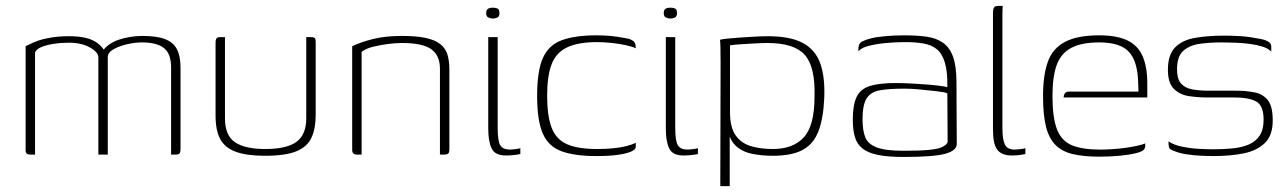

<svg xmlns="http://www.w3.org/2000/svg" viewBox="-20 -525 4372 652"><path d="M85 0Q74 0 70.5 -3.5Q67 -7 67 -17V-368Q72 -370 82.5 -375.5Q93 -381 110 -387Q127 -393 153.5 -397.5Q180 -402 216 -402Q247 -402 270.5 -396.5Q294 -391 310.5 -379Q327 -367 337 -349H327Q335 -362 349 -372.5Q363 -383 381.5 -389.5Q400 -396 421.5 -399.5Q443 -403 463 -403Q513 -403 541 -392Q569 -381 581 -357.5Q593 -334 593 -296V-17Q593 -8 589.5 -4Q586 0 577 0H561Q561 -74 561 -148Q561 -222 561 -296Q561 -343 536.5 -362Q512 -381 462 -381Q439 -381 412.5 -375Q386 -369 366 -358Q346 -347 346 -331V0H314V-330Q314 -348 285 -364Q256 -380 214 -380Q187 -380 161.5 -376Q136 -372 119 -364.5Q102 -357 99 -346V0Z M744 -399V-123Q744 -65 778 -42Q812 -19 880 -19Q954 -19 987 -43.5Q1020 -68 1020 -123V-399Q1021 -399 1023 -399Q1025 -399 1027.5 -399Q1030 -399 1032 -399Q1034 -399 1035 -399Q1043 -399 1046.5 -397.5Q1050 -396 1051 -392Q1052 -388 1052 -379V-134Q1052 -89 1038 -58Q1024 -27 987 -11.5Q950 4 880 4Q818 4 781 -9.5Q744 -23 728 -52.5Q712 -82 712 -132V-379Q712 -391 715.5 -395Q719 -399 728 -399Q732 -399 736 -399Q740 -399 744 -399Z M1192 0Q1176 0 1176 -16V-368Q1205 -382 1246.5 -392.5Q1288 -403 1345 -403Q1395 -403 1426.5 -396Q1458 -389 1475.5 -375Q1493 -361 1499.5 -339.5Q1506 -318 1506 -289V-17Q1506 -12 1504.5 -7.5Q1503 -3 1498.5 -1.5Q1494 0 1488 0H1474V-292Q1474 -336 1445 -357.5Q1416 -379 1345 -379Q1323 -379 1296.5 -375.5Q1270 -372 1246 -366Q1222 -360 1208 -349V0Z M1698 3Q1661 3 1649.5 -21Q1638 -45 1638 -88V-399H1670V-91Q1670 -46 1679 -31.5Q1688 -17 1712 -17Q1717 -17 1730 -18.5Q1743 -20 1747 -22V-2Q1744 -1 1737 0Q1730 1 1720 2Q1710 3 1698 3ZM1654 -462Q1646 -462 1638.5 -465.5Q1631 -469 1631 -480Q1631 -492 1637.5 -495.5Q1644 -499 1653 -499Q1663 -499 1669.5 -496Q1676 -493 1676 -480Q1676 -469 1669 -465.5Q1662 -462 1654 -462Z M2005 5Q1933 5 1888 -11Q1843 -27 1823.5 -71Q1804 -115 1804 -199Q1804 -284 1823.5 -328Q1843 -372 1888 -388.5Q1933 -405 2005 -405Q2031 -405 2053 -403Q2075 -401 2101 -396Q2116 -394 2124.5 -389.5Q2133 -385 2136 -379Q2139 -373 2139 -361Q2127 -367 2103.5 -372Q2080 -377 2054 -379.5Q2028 -382 2008 -382Q1944 -382 1906.5 -364.5Q1869 -347 1853.5 -307.5Q1838 -268 1838 -200Q1838 -132 1853 -92Q1868 -52 1905 -35.5Q1942 -19 2008 -19Q2038 -19 2063 -21.5Q2088 -24 2107.5 -29Q2127 -34 2139 -40V-27Q2139 -17 2122.5 -10Q2106 -3 2076.5 1Q2047 5 2005 5Z M2301 3Q2264 3 2252.5 -21Q2241 -45 2241 -88V-399H2273V-91Q2273 -46 2282 -31.5Q2291 -17 2315 -17Q2320 -17 2333 -18.5Q2346 -20 2350 -22V-2Q2347 -1 2340 0Q2333 1 2323 2Q2313 3 2301 3ZM2257 -462Q2249 -462 2241.5 -465.5Q2234 -469 2234 -480Q2234 -492 2240.5 -495.5Q2247 -499 2256 -499Q2266 -499 2272.5 -496Q2279 -493 2279 -480Q2279 -469 2272 -465.5Q2265 -462 2257 -462Z M2426 107 2427 -312Q2427 -341 2426.5 -362.5Q2426 -384 2425 -390Q2432 -392 2450.5 -394Q2469 -396 2492.5 -397.5Q2516 -399 2541.5 -400.5Q2567 -402 2588 -402Q2663 -402 2705.5 -379.5Q2748 -357 2765 -311Q2782 -265 2779 -192Q2776 -122 2759 -78.5Q2742 -35 2705 -15.5Q2668 4 2605 4Q2566 4 2532.5 -3Q2499 -10 2477 -31.5Q2455 -53 2451 -94L2458 -106V107ZM2605 -19Q2673 -19 2709.5 -58.5Q2746 -98 2746 -197Q2749 -298 2713 -338.5Q2677 -379 2586 -379Q2569 -379 2542.5 -377.5Q2516 -376 2492.5 -374.5Q2469 -373 2459 -371V-144Q2459 -94 2477 -67Q2495 -40 2527.5 -29.5Q2560 -19 2605 -19Z M3048 8Q2995 8 2961 1Q2927 -6 2908.5 -21Q2890 -36 2883 -60Q2876 -84 2876 -118Q2876 -169 2889 -196Q2902 -223 2934 -233Q2966 -243 3021 -243Q3046 -243 3074 -241.5Q3102 -240 3128 -238Q3154 -236 3172.5 -233.5Q3191 -231 3197 -229Q3198 -282 3188.5 -313Q3179 -344 3160.5 -358.5Q3142 -373 3115 -377.5Q3088 -382 3055 -382Q3022 -382 2989.5 -379Q2957 -376 2931 -369.5Q2905 -363 2895 -351V-360Q2895 -378 2908.5 -384.5Q2922 -391 2935 -394Q2952 -399 2984.5 -402Q3017 -405 3050 -405Q3093 -405 3126 -400.5Q3159 -396 3182 -380Q3205 -364 3216.5 -332Q3228 -300 3228 -245L3229 -35Q3228 -13 3188.5 -2.5Q3149 8 3048 8ZM3048 -13Q3103 -13 3134.5 -16Q3166 -19 3180 -26Q3194 -33 3198 -42L3197 -208Q3189 -212 3162.5 -215Q3136 -218 3105.5 -221Q3075 -224 3052 -224Q3000 -224 2968.5 -218.5Q2937 -213 2923 -191Q2909 -169 2909 -120Q2909 -83 2918 -59.5Q2927 -36 2957 -24.5Q2987 -13 3048 -13Z M3416 3Q3382 3 3367 -16Q3352 -35 3352 -84V-481Q3352 -489 3353.5 -494.5Q3355 -500 3358.5 -502.5Q3362 -505 3370 -505H3385Q3385 -505 3384.5 -496.5Q3384 -488 3384 -472V-91Q3384 -53 3392 -35Q3400 -17 3426 -17Q3432 -17 3445 -18.5Q3458 -20 3462 -22V-2Q3457 -1 3446 1Q3435 3 3416 3Z M3713 7Q3661 7 3624 -1.5Q3587 -10 3564.5 -32.5Q3542 -55 3532 -95Q3522 -135 3522 -199Q3522 -269 3538 -314.5Q3554 -360 3596 -382.5Q3638 -405 3713 -405Q3772 -405 3808 -388Q3844 -371 3860 -334.5Q3876 -298 3876 -242V-194H3592Q3592 -202 3596 -208Q3600 -214 3612 -214H3846L3845 -246Q3843 -317 3813.5 -349Q3784 -381 3713 -381Q3653 -381 3618 -362.5Q3583 -344 3568.5 -304.5Q3554 -265 3554 -199Q3554 -125 3569.5 -85.5Q3585 -46 3620.5 -31.5Q3656 -17 3716 -17Q3735 -17 3757.5 -18.5Q3780 -20 3802 -23Q3824 -26 3842 -30Q3860 -34 3869 -38V-29Q3869 -22 3863.5 -16Q3858 -10 3838 -5Q3814 1 3781.5 4Q3749 7 3713 7Z M4100 5Q4086 5 4061 4Q4036 3 4009.5 -1Q3983 -5 3963 -14Q3956 -17 3953 -19.5Q3950 -22 3949 -28.5Q3948 -35 3948 -45Q3965 -33 3994 -27Q4023 -21 4052.5 -19.5Q4082 -18 4098 -18Q4134 -18 4165 -21Q4196 -24 4220 -34Q4244 -44 4257.5 -64.5Q4271 -85 4271 -118Q4271 -167 4245.5 -180.5Q4220 -194 4175 -194H4081Q4049 -194 4018 -198.5Q3987 -203 3966.5 -223Q3946 -243 3946 -288Q3946 -339 3970.5 -364Q3995 -389 4038.5 -396.5Q4082 -404 4138 -404Q4159 -404 4188 -402.5Q4217 -401 4247 -395Q4263 -393 4274 -389.5Q4285 -386 4291 -380.5Q4297 -375 4297 -367V-350Q4286 -361 4266.5 -367Q4247 -373 4223.5 -376Q4200 -379 4175 -380Q4150 -381 4128 -381Q4091 -381 4056 -376.5Q4021 -372 3999 -353Q3977 -334 3977 -290Q3977 -257 3990.5 -241.5Q4004 -226 4028.5 -221.5Q4053 -217 4085 -217H4176Q4213 -217 4241.5 -211Q4270 -205 4286 -184Q4302 -163 4302 -116Q4302 -65 4275 -39Q4248 -13 4202.5 -4Q4157 5 4100 5Z"/></svg>

Font: Genos Thin ExtraLight
Style: Regular
Weight: 250
Version: Version 1.010